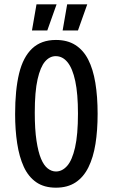

<svg xmlns="http://www.w3.org/2000/svg" viewBox="-20 -857 522 889"><path d="M239 12Q184 12 147.5 -13.5Q111 -39 90 -85Q69 -131 59.5 -193.5Q50 -256 50 -329Q50 -441 68.5 -517Q87 -593 129 -632.5Q171 -672 239 -672Q292 -672 329 -648.5Q366 -625 388.5 -581Q411 -537 421.5 -473.5Q432 -410 432 -330Q432 -253 422 -190.5Q412 -128 389.5 -82.5Q367 -37 330 -12.5Q293 12 239 12ZM239 -63Q268 -63 291 -89Q314 -115 327.5 -174Q341 -233 341 -331Q341 -423 328.5 -481.5Q316 -540 293 -568.5Q270 -597 238 -597Q210 -597 188.5 -572Q167 -547 154 -490Q141 -433 141 -335Q141 -258 149 -205.5Q157 -153 170 -122Q183 -91 201 -77Q219 -63 239 -63ZM199 -716H128L149 -837H242ZM341 -716H270L291 -837H384Z"/></svg>

Font: Bricolage Grotesque 24pt Condensed
Style: Regular
Weight: 400
Width: 3
Designer: Mathieu Triay
Foundry: Atelier Triay
Version: Version 1.001;gftools[0.9.33.dev8+g029e19f]